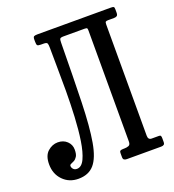

<svg xmlns="http://www.w3.org/2000/svg" viewBox="-137 -857 883 974"><g transform="rotate(-20 304.5 -370.0)"><path d="M5 -110Q5 -156.5 29.5 -178.2Q54 -200 84 -200Q114 -200 133.5 -181.5Q153 -163 153 -136Q153 -111.5 145.5 -99.5Q138 -87.5 128.5 -82.5Q119 -77.5 111.5 -74.5Q104 -71.5 104 -65Q104 -56 111 -48Q118 -40 130.5 -40Q156 -40 172 -74.2Q188 -108.5 196.8 -165.5Q205.5 -222.5 209 -291.5Q212.5 -360.5 212.8 -431Q213 -501.5 212 -563Q211 -624.5 211 -665.5Q211 -682.5 207.8 -688.8Q204.5 -695 187.5 -695H173.5Q158 -695 154.5 -699.5Q151 -704 151 -720V-730Q151 -744.5 156.8 -747.2Q162.5 -750 176 -750H572Q583.5 -750 586.8 -747.2Q590 -744.5 590 -733V-716Q590 -703 584.2 -699Q578.5 -695 569 -695H539Q527 -695 523.5 -692.2Q520 -689.5 520 -677V-77Q520 -55 539 -55H579Q586 -55 588 -50.5Q590 -46 590 -39V-16Q590 0 570 0H385Q365 0 365 -16V-41Q365 -49 369.5 -52Q374 -55 388 -55H391Q404 -55 414.5 -59Q425 -63 425 -80V-678Q425 -688 423.2 -691.5Q421.5 -695 410 -695H296Q280 -695 276.8 -690Q273.5 -685 273.5 -669Q271.5 -478 267.8 -347.5Q264 -217 250.2 -138.2Q236.5 -59.5 206.2 -24.8Q176 10 121 10Q71 10 38 -23.8Q5 -57.5 5 -110Z"/></g></svg>

Font: Besley* Condensed
Style: Regular
Weight: 400
Width: 3
Designer: Owen Earl
Foundry: indestructible type*
Version: Version 3.000; ttfautohint (v1.8.3)